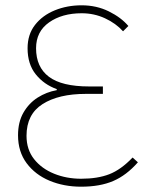

<svg xmlns="http://www.w3.org/2000/svg" viewBox="-20 -692 586 724"><path d="M286 12Q221 12 167 -10.5Q113 -33 80.5 -76.5Q48 -120 48 -182Q48 -232 68.5 -267.5Q89 -303 122 -324Q155 -345 194 -352V-356Q146 -373 115 -411.5Q84 -450 84 -510Q84 -562 112 -598Q140 -634 186.5 -653Q233 -672 288 -672Q344 -672 390.5 -649Q437 -626 464 -594L444 -574Q417 -604 376 -623Q335 -642 288 -642Q214 -642 165 -607.5Q116 -573 116 -510Q116 -439 164.5 -402.5Q213 -366 316 -366H368V-338H304Q201 -338 140.5 -299.5Q80 -261 80 -180Q80 -128 108.5 -92Q137 -56 184 -37Q231 -18 286 -18Q348 -18 392 -35Q436 -52 480 -98L500 -80Q457 -31 407 -9.5Q357 12 286 12Z"/></svg>

Font: Source Sans 3 VF
Style: Regular
Weight: 200
Designer: Paul D. Hunt
Foundry: Adobe
Version: Version 3.046;hotconv 1.0.118;makeotfexe 2.5.65603